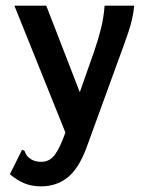

<svg xmlns="http://www.w3.org/2000/svg" viewBox="-20 -485 540 681"><path d="M126 176Q92 176 66 165Q40 154 15 133L54 55L58 46L67 50Q70 58 74 65Q78 72 92 81Q107 89 126 89Q156 89 174.5 64Q193 39 212 -15L31 -465H144L263 -158L313 -300Q328 -343 338 -383Q348 -423 351 -465H456Q452 -420 435 -370Q418 -320 401 -275L286 41Q258 115 218.5 145.5Q179 176 126 176Z"/></svg>

Font: Ligconsolata
Style: Bold
Weight: 700
Monospace: yes
Designer: Raph Levien, Cyreal, Brenton Simpson
Foundry: Raph Levien, Cyreal, Google
Version: Version 3.001; ttfautohint (v1.8.2.53-6de2)